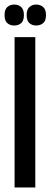

<svg xmlns="http://www.w3.org/2000/svg" viewBox="-30 -823 222 843"><path d="M34 0V-660H125V0ZM129 -711Q111 -711 99 -721.5Q87 -732 87 -757Q87 -781 99 -792Q111 -803 129 -803Q147 -803 159.5 -792Q172 -781 172 -757Q172 -732 159.5 -721.5Q147 -711 129 -711ZM32 -711Q14 -711 2 -721.5Q-10 -732 -10 -757Q-10 -781 2 -792Q14 -803 32 -803Q51 -803 63 -792Q75 -781 75 -757Q75 -732 63 -721.5Q51 -711 32 -711Z"/></svg>

Font: Bricolage Grotesque 48pt Condensed
Style: Regular
Weight: 400
Width: 3
Designer: Mathieu Triay
Foundry: Atelier Triay
Version: Version 1.000; ttfautohint (v1.8.4.7-5d5b);gftools[0.9.32]